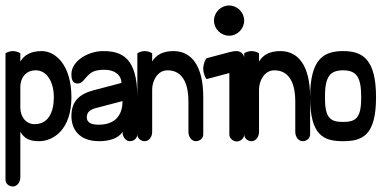

<svg xmlns="http://www.w3.org/2000/svg" viewBox="-20 -354 1389 699"><path d="M0 300C0 314 12 325 27 325C42 325 54 310 54 291V126C69 151 89 160 122 160C176 160 240 116 240 0C240 -116 183 -168 132 -168C94 -168 69 -155 54 -130V-160C46 -165 36 -168 27 -168C18 -168 8 -165 0 -160ZM54 38V-38C54 -68 72 -98 110 -98C152 -98 176 -54 176 0C176 56 155 98 106 98C72 98 54 68 54 38Z M296 73C296 57 305 46 327 40L426 14C426 68 397 100 339 100C307 100 296 89 296 73ZM240 69C240 114 266 160 341 160C375 160 411 151 426 126C426 145 438 160 453 160C468 160 480 149 480 135V0C480 -146 422 -168 355 -168C301 -168 240 -132 240 -84C240 -60 247 -50 263 -50C279 -50 286 -65 298 -77C310 -89 321 -100 361 -100C396 -100 422 -82 422 -52L323 -26C269 -12 240 14 240 69Z M480 135C480 149 492 160 507 160C522 160 534 145 534 126V-28C534 -58 552 -98 590 -98C650 -98 666 -40 666 14V126C666 145 678 160 693 160C708 160 720 149 720 135V0C720 -116 676 -168 612 -168C574 -168 549 -155 534 -130V-160C526 -165 516 -168 507 -168C498 -168 488 -165 480 -160Z M720 -104C720 -88 727 -71 732 -66L815 -88V136C815 150 829 161 842 161C855 161 869 150 869 136V-143C869 -157 855 -168 842 -168C833 -168 822 -166 815 -164L732 -142C727 -137 720 -120 720 -104ZM759 -279C759 -249 784 -224 814 -224C844 -224 869 -249 869 -279C869 -309 844 -334 814 -334C784 -334 759 -309 759 -279Z M869 135C869 149 881 160 896 160C911 160 923 145 923 126V-28C923 -58 941 -98 979 -98C1039 -98 1055 -40 1055 14V126C1055 145 1067 160 1082 160C1097 160 1109 149 1109 135V0C1109 -116 1065 -168 1001 -168C963 -168 938 -155 923 -130V-160C915 -165 905 -168 896 -168C887 -168 877 -165 869 -160Z M1163 0C1163 -72 1179 -98 1229 -98C1279 -98 1295 -72 1295 0C1295 72 1279 90 1229 90C1179 90 1163 72 1163 0ZM1109 0C1109 140 1159 160 1229 160C1299 160 1349 140 1349 0C1349 -140 1299 -168 1229 -168C1159 -168 1109 -140 1109 0Z"/></svg>

Font: Ekmelos
Style: Regular
Weight: 500
Designer: Thomas Richter (thomas-richter@aon.at)
Version: Version 2.58